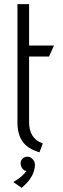

<svg xmlns="http://www.w3.org/2000/svg" viewBox="-20 -720 303 924"><path d="M186 -30C139 -46 120 -83 120 -132V-448H216L240 -501H120V-700H64V-132C64 -54 95 -9 170 13ZM84 184C118 156 149 117 148 71C148 54 131 35 114 34C95 33 80 47 79 64C79 70 80 88 97 100L107 103C107 103 92 129 44 156Z"/></svg>

Font: Advent Pro
Style: Regular
Weight: 400
Designer: Andreas Kalpakidis
Foundry: Andreas Kalpakidis
Version: Version 2.002 2008